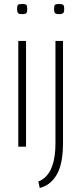

<svg xmlns="http://www.w3.org/2000/svg" viewBox="-20 -738 409 966"><path d="M91 -667Q76 -667 71 -672Q66 -677 66 -693Q66 -709 70.5 -713.5Q75 -718 91 -718Q108 -718 112.5 -713.5Q117 -709 117 -693Q117 -677 112.5 -672Q108 -667 91 -667ZM72 0V-532H111V0ZM297 -532V-16Q297 66 276.5 117.5Q256 169 214 194Q209 197 203 199.5Q197 202 191.5 204Q186 206 180 208L173 175Q179 173 184.5 170Q190 167 196 163Q227 141 243 96.5Q259 52 259 -17V-532ZM277 -667Q262 -667 257 -672Q252 -677 252 -693Q252 -709 256.5 -713.5Q261 -718 277 -718Q293 -718 298 -713.5Q303 -709 303 -693Q303 -677 298 -672Q293 -667 277 -667Z"/></svg>

Font: Georama ExtraLight
Style: Regular
Weight: 250
Version: Version 1.001